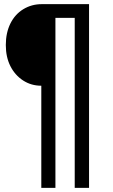

<svg xmlns="http://www.w3.org/2000/svg" viewBox="-20 -725 544 925"><path d="M179 180V-312Q130 -312 91 -337.5Q52 -363 30 -406.5Q8 -450 8 -508Q8 -567 30 -611.5Q52 -656 92 -680.5Q132 -705 181 -705H409V180H340V-639H247V180Z"/></svg>

Font: Nunito Sans 7pt Condensed
Style: Regular
Weight: 400
Width: 3
Designer: Vernon Adams
Foundry: Vernon Adams
Version: Version 3.101;gftools[0.9.27]